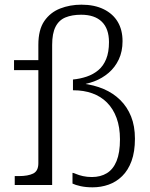

<svg xmlns="http://www.w3.org/2000/svg" viewBox="-20 -791 642 821"><path d="M40 -534H177V-491H40ZM311 -427 347 -442V-422L331 -434Q382 -428 423 -410.5Q464 -393 494 -363.5Q524 -334 540.5 -293Q557 -252 557 -198Q557 -142 542.5 -102.5Q528 -63 502.5 -38Q477 -13 444.5 -1.5Q412 10 376 10Q347 10 324.5 5Q302 0 290 -6V-52Q294 -52 305.5 -47Q317 -42 334.5 -38Q352 -34 373 -34Q410 -34 437 -50.5Q464 -67 478.5 -102.5Q493 -138 493 -195Q493 -247 478.5 -286.5Q464 -326 437.5 -352.5Q411 -379 374.5 -392Q338 -405 294 -405H292V-451Q323 -454 351 -463.5Q379 -473 400.5 -491Q422 -509 434 -538.5Q446 -568 446 -611Q446 -668 415.5 -698Q385 -728 327 -728Q288 -728 260 -716.5Q232 -705 217.5 -676.5Q203 -648 203 -599V0H43V-38H60Q100 -38 122 -49Q144 -60 144 -93V-599Q144 -664 169.5 -701Q195 -738 237 -754.5Q279 -771 328 -771Q384 -771 423.5 -751.5Q463 -732 483.5 -697.5Q504 -663 504 -615Q504 -571 488 -537Q472 -503 444.5 -479.5Q417 -456 382.5 -443Q348 -430 311 -427Z"/></svg>

Font: Roboto Serif SemiCondensed ExtraLight
Style: Regular
Weight: 250
Width: 4
Designer: Greg Gazdowicz
Foundry: Commercial Type
Version: Version 1.007